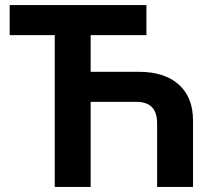

<svg xmlns="http://www.w3.org/2000/svg" viewBox="-20 -734 835 754"><path d="M555 -714H18V-596H195V0H336V-334H516Q597 -334 597 -250V0H738V-261Q738 -352 682 -402Q626 -452 525 -452H336V-596H555Z"/></svg>

Font: Noto Sans UI
Style: Bold
Weight: 700
Designer: Monotype Design Team
Foundry: Monotype Imaging Inc.
Version: Version 1.901